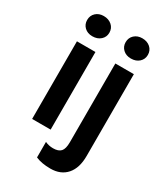

<svg xmlns="http://www.w3.org/2000/svg" viewBox="-223 -821 968 1114"><g transform="rotate(30 261.0 -264.0)"><path d="M131.8 -589.8Q99.6 -589.8 79.3 -608.9Q59.1 -627.9 59.1 -657.2Q59.1 -687 79.6 -706.1Q100.1 -725.1 131.8 -725.1Q165 -725.1 186.5 -706.1Q208 -687 208 -657.2Q208 -627.9 186.8 -608.9Q165.5 -589.8 131.8 -589.8ZM390.1 -589.8Q357.9 -589.8 337.4 -608.9Q316.9 -627.9 316.9 -657.2Q316.9 -687 337.6 -706.1Q358.4 -725.1 390.1 -725.1Q423.3 -725.1 444.6 -706.1Q465.8 -687 465.8 -657.2Q465.8 -627.9 444.8 -608.9Q423.8 -589.8 390.1 -589.8ZM69.8 0V-520H193.8V0ZM305.2 196.8Q245.6 196.8 206.1 179.2V75.2Q230.5 86.9 259.8 86.9Q295.4 86.9 311.3 69.3Q327.1 51.8 327.1 7.8V-520H451.2V27.8Q451.2 108.9 412.6 152.8Q374 196.8 305.2 196.8Z"/></g></svg>

Font: Fixel Text SemiBold
Style: Regular
Weight: 600
Width: 4
Designer: AlfaBravo + MacPaw
Foundry: Kyrylo Tkachov, Marchela Mozhyna, Serhii Makarenko, Maria Weinstein, Zakhar Kryvoshyya
Version: Version 1.211